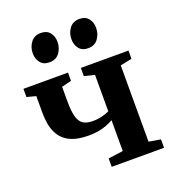

<svg xmlns="http://www.w3.org/2000/svg" viewBox="-140 -889 904 998"><g transform="rotate(-20 312.0 -390.0)"><path d="M307 0V-46.5L389 -57.5V-228.5Q372.5 -218.5 351.8 -210.5Q331 -202.5 306 -198Q281 -193.5 250 -193.5Q187.5 -193.5 146.5 -213.8Q105.5 -234 85 -276.8Q64.5 -319.5 64.5 -386.5V-479.5L14.5 -492.5V-538H261V-492.5L207 -479V-400Q207 -345 215.5 -313.8Q224 -282.5 243.8 -269.8Q263.5 -257 297 -257Q325 -257 350 -263.5Q375 -270 389 -277.5V-479L332 -492.5V-538H595.5V-492.5L531.5 -479.5V-57.5L596.5 -46.5V0ZM189 -621Q156.5 -621 139.8 -642.5Q123 -664 123 -694Q123 -728.5 142.5 -754.2Q162 -780 197.5 -780H198.5Q231 -780 247.8 -758.8Q264.5 -737.5 264.5 -707.5Q264.5 -673.5 245.5 -647.2Q226.5 -621 190 -621ZM403 -621Q370.5 -621 353.8 -642.5Q337 -664 337 -694Q337 -728.5 356.2 -754.2Q375.5 -780 411 -780H412Q444.5 -780 461.2 -758.8Q478 -737.5 478 -707.5Q478 -673.5 459 -647.2Q440 -621 404 -621Z"/></g></svg>

Font: Merriweather 60pt
Style: Bold
Weight: 700
Version: Version 2.100